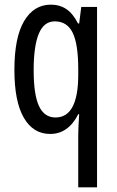

<svg xmlns="http://www.w3.org/2000/svg" viewBox="-20 -567 502 827"><path d="M317 18Q317 1 318 -22Q319 -45 321 -75H317Q274 10 196 10Q123 10 82.5 -60Q42 -130 42 -266Q42 -406 84 -476.5Q126 -547 199 -547Q237 -547 265.5 -528Q294 -509 316 -466H321L330 -537H398V240H317ZM219 -61Q317 -61 317 -245V-270Q317 -377 293 -426Q269 -475 216 -475Q169 -475 147 -421.5Q125 -368 125 -265Q125 -159 148 -110Q171 -61 219 -61Z"/></svg>

Font: Noto Sans Bengali ExtraCondensed
Style: Regular
Weight: 400
Width: 2
Designer: Jelle Bosma - Monotype Design Team
Foundry: Monotype Imaging Inc.
Version: Version 2.003; ttfautohint (v1.8.4.7-5d5b)